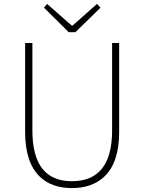

<svg xmlns="http://www.w3.org/2000/svg" viewBox="-20 -945 734 978"><path d="M183 -45Q108 -117 108 -272V-726H145V-280Q145 -22 346 -22Q551 -22 551 -280V-726H587V-272Q587 -117 511 -45Q449 13 346 13Q243 13 183 -45ZM204 -906 220 -925 345 -815H350L474 -925L492 -906L364 -781H330Z"/></svg>

Font: Noto Sans CJK TC Thin
Style: Regular
Weight: 250
Designer: Ryoko NISHIZUKA ???? (kana & ideographs); Paul D. Hunt (Latin, Greek & Cyrillic); Wenlong ZHANG ??? (bopomofo); Sandoll 
Foundry: Adobe Systems Incorporated
Version: Version 1.004 January 19, 2016